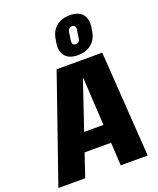

<svg xmlns="http://www.w3.org/2000/svg" viewBox="-208 -1094 988 1198"><g transform="rotate(-20 286.5 -494.5)"><path d="M211 -700H514L561 0H382L349 -591H346L146 0H-32ZM178 -274H427L409 -153H161ZM367 -737Q311 -737 284.5 -767Q258 -797 265 -851L269 -874Q276 -929 311 -959Q346 -989 403 -989Q459 -989 485.5 -959Q512 -929 505 -874L501 -851Q494 -797 458.5 -767Q423 -737 367 -737ZM377 -806Q390 -806 398 -813.5Q406 -821 407 -836L415 -890Q417 -904 411 -912Q405 -920 393 -920Q381 -920 373 -912Q365 -904 363 -890L355 -836Q354 -821 359.5 -813.5Q365 -806 377 -806Z"/></g></svg>

Font: Pathway Extreme Condensed ExtraBold
Style: Italic
Weight: 800
Width: 3
Italic angle: -8°
Version: Version 1.001;gftools[0.9.26]